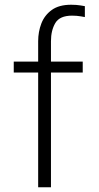

<svg xmlns="http://www.w3.org/2000/svg" viewBox="-20 -790 419 810"><path d="M141 0V-484H38V-530H141V-616Q141 -656 154.5 -691Q168 -726 198.5 -748Q229 -770 280 -770Q303 -770 320.5 -767Q338 -764 338 -764V-718Q338 -718 321 -721Q304 -724 284 -724Q232 -724 213.5 -693Q195 -662 195 -616V-530H329V-484H195V0Z"/></svg>

Font: Be Vietnam Pro ExtraLight
Style: Regular
Weight: 200
Designer: Lam Bao, Tony Le, Vietanh Nguyen
Foundry: Yellow Type Foundry
Version: Version 1.002; ttfautohint (v1.8.3)